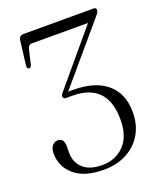

<svg xmlns="http://www.w3.org/2000/svg" viewBox="-133 -784 734 879"><g transform="rotate(-20 234.0 -345.0)"><path d="M435 -193Q435 -132 408.2 -86.5Q381.5 -41 333.2 -15.5Q285 10 221.5 10Q127.5 10 78.5 -32.2Q29.5 -74.5 29.5 -138.5Q29.5 -162.5 40.2 -175.8Q51 -189 67 -189Q97.5 -189 97.5 -150V-116.5Q97.5 -70.5 129 -41.5Q160.5 -12.5 223 -12.5Q287.5 -13 329 -56Q370.5 -99 370.5 -180.5Q370.5 -358 200 -358H171.5Q156 -358 156 -371Q156 -376.5 159.5 -381.5Q163 -386.5 169 -393L382 -646.5H109Q91.5 -646.5 87 -626.5L70.5 -556Q67.5 -543 58 -543.5Q46.5 -544 48.5 -561L63 -677.5Q66 -700 87 -700H428Q441.5 -700 441.5 -688Q441.5 -678.5 426 -661L188.5 -381.5Q195.5 -382 203 -382Q210.5 -382 213.5 -382Q319 -382 377 -333.2Q435 -284.5 435 -193Z"/></g></svg>

Font: Fraunces 144pt S050 Light
Style: Regular
Weight: 300
Version: Version 1.000; ttfautohint (v1.8.3)